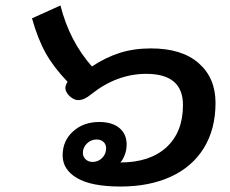

<svg xmlns="http://www.w3.org/2000/svg" viewBox="-20 -672 842 702"><path d="M209 -104Q209 -157 247 -191.5Q285 -226 343 -226Q390 -226 416.5 -204Q443 -182 443 -144Q443 -122 435.5 -104Q428 -86 420 -78Q528 -78 588.5 -133.5Q649 -189 649 -288Q649 -402 515 -402Q407 -402 313 -327Q288 -306 266 -306Q248 -306 231 -324Q219 -338 219 -350Q219 -360 227 -373Q176 -426 147 -478Q118 -530 97 -605L201 -652Q234 -522 316 -429Q366 -462 417.5 -478.5Q469 -495 532 -495Q645 -495 706.5 -441Q768 -387 768 -296Q768 -200 725.5 -131Q683 -62 604.5 -26Q526 10 421 10Q314 10 261.5 -21Q209 -52 209 -104ZM368 -130Q368 -144 358.5 -153Q349 -162 333 -162Q313 -162 298 -147.5Q283 -133 283 -113Q283 -99 293 -89.5Q303 -80 319 -80Q339 -80 353.5 -94.5Q368 -109 368 -130Z"/></svg>

Font: Niramit SemiBold
Style: Italic
Weight: 600
Italic angle: -10°
Designer: Katatrad Aksorn Co.,Ltd.
Foundry: Cadson Demak Co.,Ltd.
Version: Version 1.001; ttfautohint (v1.6)